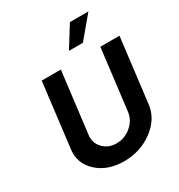

<svg xmlns="http://www.w3.org/2000/svg" viewBox="-228 -1152 1225 1313"><g transform="rotate(-30 384.0 -495.0)"><path d="M417 -833 521 -1000H667L527 -833ZM92 -242 154 -750H305L246 -269Q238 -208 278.5 -165Q319 -122 384 -122Q449 -122 499.5 -165Q550 -208 558 -269L617 -750H768L706 -242Q693 -136 595 -63Q497 10 368 10Q239 10 159 -63Q79 -136 92 -242Z"/></g></svg>

Font: Orkney
Style: BoldItalic
Weight: 700
Designer: Samuel Oakes and Alfredo Marco Pradil
Foundry: Alfredo Marco Pradil
Version: 1.0; ttfautohint (v1.5)